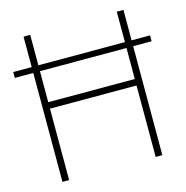

<svg xmlns="http://www.w3.org/2000/svg" viewBox="-108 -842 916 945"><g transform="rotate(-15 349.5 -370.0)"><path d="M1 -555V-585H698V-555ZM95 0V-740H129V-397H570V-740H604V0H570V-364H129V0Z"/></g></svg>

Font: Encode Sans SC Thin
Style: Regular
Weight: 250
Designer: Multiple Designers
Foundry: Impallari Type
Version: Version 3.002